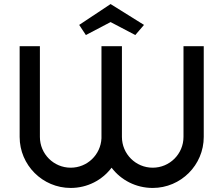

<svg xmlns="http://www.w3.org/2000/svg" viewBox="-20 -928 1103 948"><path d="M986 -700H886V-252C886 -168 818 -100 734 -100C650 -100 582 -168 582 -252V-700H481V-252V-245C477 -164 411 -100 329 -100C245 -100 177 -168 177 -252V-700H77V-252C77 -113 190 0 329 0C412 0 485 -39 531 -100C577 -39 651 0 734 0C873 0 986 -113 986 -252ZM691 -805 526 -908 371 -805 404 -755 526 -819 648 -755Z"/></svg>

Font: Bruno Ace SC
Style: Regular
Weight: 400
Designer: Astigmatic (AOETI)
Foundry: Astigmatic (AOETI)
Version: Version 1.000